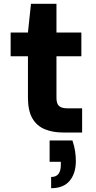

<svg xmlns="http://www.w3.org/2000/svg" viewBox="-20 -697 505 1010"><path d="M311 0Q257 0 215 -17.5Q173 -35 150 -75Q127 -115 127 -184V-401H36V-526H127L143 -677H277V-526H408V-401H277V-182Q277 -152 290.5 -139.5Q304 -127 337 -127H412V0ZM249 293V234Q275 234 287.5 218Q300 202 300 170V154H241V42H361Q371 71 375 98Q379 125 379 150Q379 215 346.5 254Q314 293 249 293Z"/></svg>

Font: DM Sans 9pt Black
Style: Regular
Weight: 900
Version: Version 4.004;gftools[0.9.30]